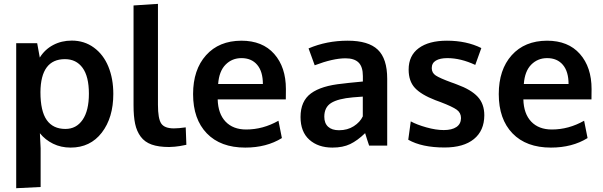

<svg xmlns="http://www.w3.org/2000/svg" viewBox="-20 -763 3159 1006"><path d="M64.9 223.1V-536.6H174.8L188.5 -461.4Q214.8 -503.9 258.5 -527.1Q302.2 -550.3 356 -550.3Q421.9 -550.3 471.9 -513.7Q522 -477.1 547.9 -413.8Q573.7 -350.6 573.7 -271Q573.7 -146.5 513.4 -68.1Q453.1 10.3 350.1 10.3Q299.3 10.3 258.1 -10Q216.8 -30.3 189 -64.9Q192.9 5.4 192.9 14.2V216.8ZM322.8 -87.4Q379.9 -87.4 412.8 -135.3Q445.8 -183.1 445.8 -272Q445.8 -362.3 412.6 -407.7Q379.4 -453.1 320.3 -453.1Q193.4 -453.1 191.9 -280.3Q191.9 -180.7 224.9 -134Q257.8 -87.4 322.8 -87.4Z M866.2 7.3Q811 7.3 774.7 -5.6Q738.3 -18.6 717.3 -46.9Q696.3 -75.2 688 -114.3Q679.7 -153.3 679.7 -211.4V-734.4L807.6 -742.7V-213.9Q807.6 -141.6 824.7 -116Q841.8 -90.3 891.1 -90.3Q915.5 -90.3 953.1 -95.7L956.5 -4.4Q956.1 -4.4 944.6 -2Q933.1 0.5 922.6 2.2Q912.1 3.9 896 5.6Q879.9 7.3 866.2 7.3Z M1265.1 10.3Q1135.7 10.3 1063.7 -64.2Q991.7 -138.7 991.7 -270Q991.7 -397.9 1059.6 -473.6Q1127.4 -549.3 1244.6 -549.8Q1355.5 -549.8 1416.7 -480.5Q1478 -411.1 1478 -296.4Q1478 -288.1 1477.8 -269.5Q1477.5 -251 1477.5 -242.2H1120.6Q1122.6 -167 1161.9 -125.7Q1201.2 -84.5 1270 -84.5Q1357.9 -84.5 1439 -130.4L1457 -39.6Q1376.5 10.3 1265.1 10.3ZM1123 -322.8H1357.4Q1357.4 -388.2 1327.6 -423.3Q1297.9 -458.5 1245.1 -458.5Q1195.8 -458.5 1161.9 -424.3Q1127.9 -390.1 1123 -322.8Z M1721.7 10.3Q1647 10.3 1600.8 -31Q1554.7 -72.3 1554.7 -149.9Q1554.7 -233.4 1609.4 -273.7Q1664.1 -314 1774.4 -324.7Q1789.6 -326.7 1807.1 -328.6Q1824.7 -330.6 1846.7 -332.5Q1868.7 -334.5 1881.3 -335.9V-364.3Q1881.3 -413.1 1858.9 -435.3Q1836.4 -457.5 1790.5 -457.5Q1725.1 -457.5 1628.9 -420.9Q1628.4 -422.4 1612.8 -465.3Q1597.2 -508.3 1596.7 -509.3Q1691.4 -549.8 1801.8 -549.8Q1910.2 -549.8 1959.5 -502.7Q2008.8 -455.6 2008.8 -350.1V0H1914.1Q1913.6 -2 1903.3 -32.7Q1893.1 -63.5 1893.1 -65.4Q1853 -26.4 1814.7 -8.1Q1776.4 10.3 1721.7 10.3ZM1756.3 -80.6Q1800.8 -80.6 1833.7 -101.8Q1866.7 -123 1880.9 -153.3V-256.8Q1879.4 -256.8 1855.2 -254.9Q1831.1 -252.9 1829.1 -252.9Q1751.5 -246.1 1715.3 -223.6Q1679.2 -201.2 1679.2 -151.4Q1679.2 -117.2 1699.2 -98.9Q1719.2 -80.6 1756.3 -80.6Z M2309.1 9.8Q2190.4 9.8 2119.1 -30.8L2132.3 -127Q2164.6 -109.4 2214.4 -95.5Q2264.2 -81.5 2305.2 -81.5Q2347.7 -81.5 2371.3 -97.4Q2395 -113.3 2395.5 -144Q2395.5 -171.9 2373.3 -188Q2351.1 -204.1 2288.6 -228Q2267.1 -235.8 2260.7 -238.3Q2186.5 -267.1 2153.8 -302.5Q2121.1 -337.9 2121.1 -398.4Q2121.1 -471.7 2174.1 -510.7Q2227.1 -549.8 2321.8 -549.8Q2424.3 -549.8 2502 -511.2L2470.2 -422.9Q2393.6 -458.5 2324.2 -458.5Q2285.6 -458.5 2263.9 -445.6Q2242.2 -432.6 2242.2 -406.2Q2242.2 -381.3 2263.2 -367.4Q2284.2 -353.5 2345.2 -331.1Q2347.2 -330.6 2357.9 -326.7Q2368.7 -322.8 2374.5 -320.3Q2448.2 -293.5 2482.9 -256.1Q2517.6 -218.8 2517.6 -158.7Q2517.1 -78.1 2462.9 -34.2Q2408.7 9.8 2309.1 9.8Z M2866.7 10.3Q2737.3 10.3 2665.3 -64.2Q2593.3 -138.7 2593.3 -270Q2593.3 -397.9 2661.1 -473.6Q2729 -549.3 2846.2 -549.8Q2957 -549.8 3018.3 -480.5Q3079.6 -411.1 3079.6 -296.4Q3079.6 -288.1 3079.3 -269.5Q3079.1 -251 3079.1 -242.2H2722.2Q2724.1 -167 2763.4 -125.7Q2802.7 -84.5 2871.6 -84.5Q2959.5 -84.5 3040.5 -130.4L3058.6 -39.6Q2978 10.3 2866.7 10.3ZM2724.6 -322.8H2959Q2959 -388.2 2929.2 -423.3Q2899.4 -458.5 2846.7 -458.5Q2797.4 -458.5 2763.4 -424.3Q2729.5 -390.1 2724.6 -322.8Z"/></svg>

Font: Oxygen
Style: Bold
Weight: 700
Designer: vernon adams
Foundry: Vernon Adams
Version: Version 0.2.3 webfont; ttfautohint (v0.93.3-1d66) -l 8 -r 50